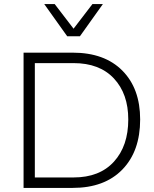

<svg xmlns="http://www.w3.org/2000/svg" viewBox="-20 -917 752 937"><path d="M335 -660Q490 -660 577 -572.5Q664 -485 664 -334Q664 -179 577 -89.5Q490 0 335 0H95V-660ZM150 -51H339Q466 -51 536 -128Q606 -205 606 -334Q606 -459 536 -534Q466 -609 339 -609H150ZM196 -897H247L339 -777L431 -897H482L370 -740H308Z"/></svg>

Font: Human Sans Light
Style: Regular
Weight: 300
Designer: Tim Radville
Foundry: Continuum
Version: Version 1.000;FEAKit 1.0